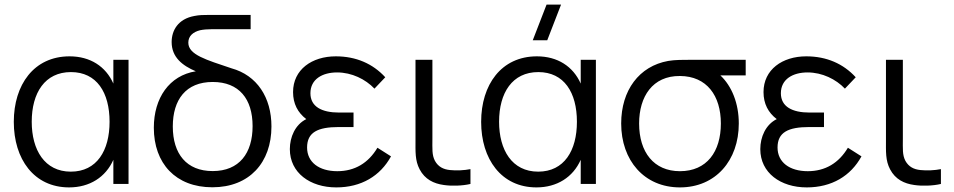

<svg xmlns="http://www.w3.org/2000/svg" viewBox="-20 -800 4148 835"><path d="M280.5 15C370 15 439.5 -29.5 473 -105V0H539V-540H473V-436.5C440 -511 372.5 -555 282.5 -555C127.5 -555 40 -431.5 40 -270C40 -108.5 127.5 15 280.5 15ZM118 -270.5C118 -396.5 175.5 -486.5 288.5 -486.5C401 -486.5 456.5 -397.5 456.5 -270.5C456.5 -145.5 401.5 -53.5 288 -53.5C174 -53.5 118 -148 118 -270.5Z M903.5 14.5C1065 14.5 1160.5 -93.5 1160.5 -250C1160.5 -376.5 1097.5 -472.5 986.5 -503C877 -540 799 -561.5 799 -614.5C799 -643.5 820 -661 850 -668.5C864.5 -671.5 881.5 -673 901 -673H1070V-735H884.5C866.5 -735 846.5 -735 825 -730.5C754.5 -717.5 726.5 -668 726.5 -617C726.5 -551 773.5 -514.5 831.5 -490C716 -471.5 649 -373.5 649 -244.5C649 -89.5 744 14.5 903.5 14.5ZM731.5 -250C731.5 -366 788 -443.5 905 -443.5C1020 -443.5 1078.5 -369.5 1078.5 -251.5C1078.5 -133.5 1020.5 -56 905 -56C791.5 -56 731.5 -130.5 731.5 -250Z M1442.5 15C1551.5 15 1634 -35 1680.5 -120L1621.5 -157.5C1582 -91 1523 -55.5 1447 -55.5C1367.5 -55.5 1315.5 -94.5 1315.5 -158.5C1315.5 -224.5 1361.5 -247.5 1453.5 -247.5H1517.5V-310.5H1454.5C1379.5 -310.5 1330 -336 1330 -394.5C1330 -456 1382.5 -485 1446 -485C1510 -485 1569.5 -455.5 1608.5 -414.5L1655.5 -464C1601.5 -523 1528.5 -555 1440.5 -555C1336.5 -555 1254.5 -497.5 1254.5 -399.5C1254.5 -349 1275 -310 1312 -282C1263.5 -258 1240.5 -203.5 1240.5 -151.5C1240.5 -48.5 1328.5 15 1442.5 15Z M1910 4.5C1942.5 9.5 1990.5 8.5 2026 0V-64.5C1998 -59 1965 -57.5 1936.5 -60.5C1908 -63.5 1886 -74.5 1871.5 -100.5C1858 -126.5 1860.5 -152.5 1860.5 -198.5V-540H1787V-195.5C1787 -140 1784.5 -102.5 1805 -63.5C1828 -20 1866 -1.5 1910 4.5Z M2313 15C2402.5 15 2472 -29.5 2505.5 -105V0H2571.5V-540H2505.5V-436.5C2472.5 -511 2405 -555 2315 -555C2160 -555 2072.5 -431.5 2072.5 -270C2072.5 -108.5 2160 15 2313 15ZM2150.5 -270.5C2150.5 -396.5 2208 -486.5 2321 -486.5C2433.5 -486.5 2489 -397.5 2489 -270.5C2489 -145.5 2434 -53.5 2320.5 -53.5C2206.5 -53.5 2150.5 -148 2150.5 -270.5ZM2297 -625H2360L2420 -780H2357Z M2937 15C3092.5 15 3193 -102.5 3193 -263C3193 -350.5 3162.5 -425.5 3113 -472H3223V-540H2990.5C2952 -540 2914 -540 2886 -535C2759.5 -512.5 2681.5 -407 2681.5 -263C2681.5 -102.5 2781.5 15 2937 15ZM2759.5 -263C2759.5 -380 2818 -470.5 2937 -469.5C3054 -469 3115 -383.5 3115 -263C3115 -140.5 3054 -55.5 2937 -55.5C2823.5 -55.5 2759.5 -138 2759.5 -263Z M3488.5 15C3597.5 15 3680 -35 3726.5 -120L3667.5 -157.5C3628 -91 3569 -55.5 3493 -55.5C3413.5 -55.5 3361.5 -94.5 3361.5 -158.5C3361.5 -224.5 3407.5 -247.5 3499.5 -247.5H3563.5V-310.5H3500.5C3425.5 -310.5 3376 -336 3376 -394.5C3376 -456 3428.5 -485 3492 -485C3556 -485 3615.5 -455.5 3654.5 -414.5L3701.5 -464C3647.5 -523 3574.5 -555 3486.5 -555C3382.5 -555 3300.5 -497.5 3300.5 -399.5C3300.5 -349 3321 -310 3358 -282C3309.5 -258 3286.5 -203.5 3286.5 -151.5C3286.5 -48.5 3374.5 15 3488.5 15Z M3956 4.5C3988.5 9.5 4036.5 8.5 4072 0V-64.5C4044 -59 4011 -57.5 3982.5 -60.5C3954 -63.5 3932 -74.5 3917.5 -100.5C3904 -126.5 3906.5 -152.5 3906.5 -198.5V-540H3833V-195.5C3833 -140 3830.5 -102.5 3851 -63.5C3874 -20 3912 -1.5 3956 4.5Z"/></svg>

Font: Eudonet
Style: Regular
Weight: 400
Designer: Mikhail Sharanda
Foundry: Mikhail Sharanda
Version: Version 4.503;Glyphs 3.1.2 (3151)